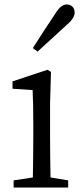

<svg xmlns="http://www.w3.org/2000/svg" viewBox="-20 -839 365 859"><path d="M204 -375 208 -517 193 -527 36 -475V-442L126 -436C128 -389 129 -347 129 -284V-228C129 -177 128 -100 127 -45L41 -32V0H285V-32L206 -45C205 -100 204 -177 204 -228ZM148 -608C193 -649 237 -689 279 -728C308 -753 314 -770 314 -783C314 -807 297 -819 278 -819C262 -819 246 -808 226 -776C193 -727 160 -676 127 -624Z"/></svg>

Font: Noto Serif CJK JP
Style: Regular
Weight: 400
Designer: Ryoko NISHIZUKA 西塚涼子 (kana & ideographs); Frank Grießhammer (Latin, Greek & Cyrillic); Wenlong ZHANG 张文龙 (bopomofo); San
Foundry: Adobe Systems Incorporated
Version: Version 1.000;PS 1;hotconv 16.6.53;makeotf.lib2.5.65590